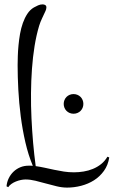

<svg xmlns="http://www.w3.org/2000/svg" viewBox="-20 -686 519 877"><path d="M479 33.2Q473.6 68.4 454.8 94.5Q436 120.6 409.4 137.5Q382.8 154.3 350.8 162.6Q318.8 170.9 286.6 170.9Q263.7 170.9 239.3 165Q214.8 159.2 190.2 152.3Q165.5 145.5 141.8 139.6Q118.2 133.8 96.7 133.8Q86.4 133.8 75 136.2Q63.5 138.7 52.5 143.1Q41.5 147.5 32.2 154.1Q22.9 160.6 17.6 168.9L9.8 165Q11.7 144.5 20.3 127.4Q28.8 110.4 42.2 97.7Q55.7 85 73 77.9Q90.3 70.8 110.8 70.8Q115.7 70.8 120.4 70.8Q125 70.8 129.9 71.3Q109.4 22.5 95.9 -35.9Q82.5 -94.2 74.7 -155Q66.9 -215.8 63.7 -275.9Q60.5 -335.9 60.5 -388.2Q60.5 -405.8 61.3 -429.2Q62 -452.6 64.5 -478.8Q66.9 -504.9 71.5 -531.2Q76.2 -557.6 84.5 -581.1Q92.8 -604.5 105 -623Q117.2 -641.6 134.8 -651.9Q144 -657.2 154.1 -661.6Q164.1 -666 174.8 -666Q181.6 -666 186.8 -662.8Q191.9 -659.7 191.9 -651.9Q191.9 -647.5 190.7 -643.8Q189.5 -640.1 188 -636.2Q180.2 -618.7 172.1 -602.1Q164.1 -585.4 158.7 -567.9Q146 -525.4 137.9 -475.6Q129.9 -425.8 126 -371.6Q122.1 -317.4 121.6 -260Q121.1 -202.6 123.8 -145.8Q126.5 -88.9 131.3 -33.4Q136.2 22 143.1 72.8Q163.6 75.7 184.8 80.3Q206.1 85 227.8 89.6Q249.5 94.2 272 97.7Q294.4 101.1 317.9 101.1Q339.8 101.1 362.1 97.4Q384.3 93.8 404.5 85.4Q424.8 77.1 441.9 63.5Q459 49.8 470.7 29.8ZM271 -211.4Q271 -220.7 274.4 -229Q277.8 -237.3 283.9 -243.4Q290 -249.5 298.3 -252.9Q306.6 -256.3 315.9 -256.3Q325.2 -256.3 333.5 -252.9Q341.8 -249.5 347.9 -243.4Q354 -237.3 357.4 -229Q360.8 -220.7 360.8 -211.4Q360.8 -202.1 357.4 -193.8Q354 -185.5 347.9 -179.4Q341.8 -173.3 333.5 -169.9Q325.2 -166.5 315.9 -166.5Q306.6 -166.5 298.3 -169.9Q290 -173.3 283.9 -179.4Q277.8 -185.5 274.4 -193.8Q271 -202.1 271 -211.4Z"/></svg>

Font: Montez
Style: Regular
Weight: 400
Designer: Astigmatic (AOETI)
Foundry: Astigmatic (AOETI)
Version: Version 1.000